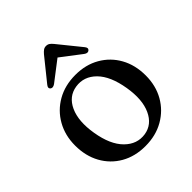

<svg xmlns="http://www.w3.org/2000/svg" viewBox="-186 -779 911 911"><g transform="rotate(-45 269.0 -324.0)"><path d="M270.5 -463.5Q339.5 -463.5 392.5 -433Q445.5 -402.5 475.2 -349Q505 -295.5 505 -225.5Q505 -157 474.8 -103.8Q444.5 -50.5 390.8 -19.8Q337 11 267 11Q197.5 11 144.8 -19.2Q92 -49.5 62.2 -103.2Q32.5 -157 32.5 -227Q32.5 -295 62.8 -348.5Q93 -402 146.8 -432.8Q200.5 -463.5 270.5 -463.5ZM304.5 -31.5Q361 -40.5 387.5 -98.2Q414 -156 399 -246.5Q383.5 -340.5 338.8 -385.5Q294 -430.5 234.5 -421.5Q176.5 -412.5 150.2 -354.8Q124 -297 139 -206.5Q154.5 -113 200 -67.8Q245.5 -22.5 304.5 -31.5ZM168 -504Q152 -493 141.5 -501.5Q131.5 -510.5 143.5 -525L234.5 -638Q243 -648 250.8 -653.5Q258.5 -659 269 -659Q280 -659 287.8 -653.5Q295.5 -648 303.5 -638L395 -525Q407 -510.5 396.5 -501.5Q386 -492.5 370.5 -504L269 -581.5Z"/></g></svg>

Font: Fraunces 72pt Soft
Style: Regular
Weight: 400
Version: Version 1.000;[b76b70a41]